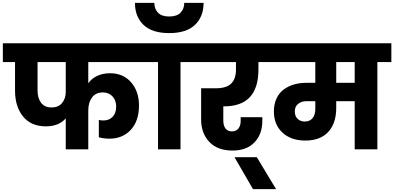

<svg xmlns="http://www.w3.org/2000/svg" viewBox="-37 -1042 2751 1340"><path d="M323.2 -292Q370.6 -292 396.2 -323Q421.9 -354 421.9 -400.9V-608.9H225.1V-410.2Q225.1 -356.4 250 -324.2Q274.9 -292 323.2 -292ZM-17.1 -608.9V-740.2H1002V-608.9H579.1V-460.9Q602.1 -493.7 641.1 -512.2Q680.2 -530.8 731 -530.8Q823.7 -530.8 878.4 -467Q933.1 -403.3 933.1 -306.2Q933.1 -198.2 876 -136.2Q818.8 -74.2 727.1 -74.2Q687 -74.2 652.8 -84V-205.1Q666 -201.2 685.1 -201.2Q725.6 -201.2 749.8 -227.5Q773.9 -253.9 773.9 -297.9Q773.9 -340.8 748.5 -368.9Q723.1 -397 681.2 -397Q631.3 -397 605.2 -361.8Q579.1 -326.7 579.1 -271V0H421.9V-215.8Q373 -160.2 283.2 -160.2Q179.7 -160.2 123.8 -229.2Q67.9 -298.3 67.9 -410.2V-608.9Z M1065.9 0V-608.9H967.8V-740.2H1320.8V-608.9H1222.7V0ZM904.8 -1022H1040Q1040 -980 1065.7 -953.4Q1091.3 -926.8 1144 -926.8Q1196.8 -926.8 1222.9 -953.4Q1249 -980 1249 -1022H1383.8Q1383.8 -925.8 1323.7 -868.4Q1263.7 -811 1144 -811Q1024.4 -811 964.6 -868.4Q904.8 -925.8 904.8 -1022Z M1286.6 -608.9V-740.2H1851.6V-608.9H1766.6V-556.2Q1766.6 -299.8 1526.9 -299.8H1521.5V-200.2Q1521.5 -166 1536.6 -145.5Q1551.8 -125 1582.5 -125Q1610.4 -125 1626.5 -144.8Q1642.6 -164.6 1642.6 -195.8V-224.1H1793.9V-201.2Q1793.9 -105 1738.8 -48.1Q1683.6 8.8 1585.9 8.8Q1481 8.8 1423.8 -51.8Q1366.7 -112.3 1366.7 -208V-425.8H1467.8Q1544.4 -425.8 1577.1 -459.2Q1609.9 -492.7 1609.9 -556.2V-608.9Z M1728.5 277.8 1599.6 55.2H1755.4L1889.6 277.8Z M2090.3 -193.8Q2125.5 -193.8 2144.5 -217.5Q2163.6 -241.2 2163.6 -280.8V-335.9H2103.5Q2066.4 -335.9 2043.5 -317.1Q2020.5 -298.3 2020.5 -264.2Q2020.5 -231.4 2040 -212.6Q2059.6 -193.8 2090.3 -193.8ZM2438.5 -463.9V-608.9H2309.6V-463.9ZM1817.4 -608.9V-740.2H2694.3V-608.9H2596.7V0H2438.5V-335.9H2309.6V-289.1Q2309.6 -181.6 2253.9 -121.3Q2198.2 -61 2093.3 -61Q1994.1 -61 1934.3 -116.5Q1874.5 -171.9 1874.5 -264.2Q1874.5 -314 1892.1 -352.8Q1909.7 -391.6 1940.7 -415.5Q1971.7 -439.5 2012 -451.7Q2052.2 -463.9 2099.6 -463.9H2163.6V-608.9Z"/></svg>

Font: SVN-Poppins
Style: Bold
Weight: 700
Designer: Ninad Kale (Devanagari), Jonny Pinhorn (Latin)
Foundry: Indian Type Foundry
Version: Version 3.200;PS 1.000;hotconv 16.6.54;makeotf.lib2.5.65590